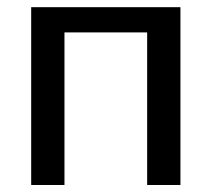

<svg xmlns="http://www.w3.org/2000/svg" viewBox="-20 -528 604 548"><path d="M495 -507.5V0H400V-435.5H164V0H69V-507.5Z"/></svg>

Font: Lato Medium
Style: Regular
Weight: 500
Designer: Lukasz Dziedzic
Foundry: tyPoland Lukasz Dziedzic
Version: Version 2.006; 2014-01-15